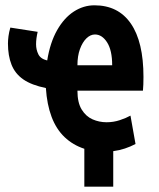

<svg xmlns="http://www.w3.org/2000/svg" viewBox="-20 -560 600 724"><path d="M298 144V1Q255 -13 223.5 -43Q192 -73 174.5 -119.5Q157 -166 153 -228Q99 -239 68 -260.5Q37 -282 23.5 -316Q10 -350 10 -396Q10 -408 12 -423.5Q14 -439 19 -456L122 -440Q119 -427 117.5 -415.5Q116 -404 116 -393Q116 -373 124.5 -355.5Q133 -338 158 -332Q169 -400 195.5 -446.5Q222 -493 258.5 -516.5Q295 -540 336 -540Q426 -540 473.5 -471Q521 -402 521 -270Q521 -257 520.5 -241.5Q520 -226 519 -218H272Q272 -173 288 -147Q304 -121 329 -110Q354 -99 382 -99Q408 -99 432 -107Q456 -115 472 -124L491 -17Q472 -7 451 0Q430 7 407 10V144ZM272 -314H403Q403 -370 384 -400Q365 -430 338 -430Q321 -430 306 -415.5Q291 -401 281.5 -375Q272 -349 272 -314Z"/></svg>

Font: Ubuntu Sans Mono
Style: Bold
Weight: 700
Monospace: yes
Designer: Dalton Maag Ltd
Foundry: Dalton Maag Ltd
Version: Version 1.006